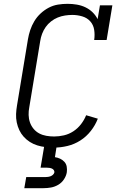

<svg xmlns="http://www.w3.org/2000/svg" viewBox="-20 -763 640 1003"><path d="M263 8Q240 8 218 5.5Q196 3 175 -3.5Q154 -10 136 -21.5Q118 -33 104 -48.5Q90 -64 81 -83Q72 -102 67.5 -123.5Q63 -145 64 -167.5Q65 -190 69 -213L126 -558Q130 -582 138 -606Q146 -630 159.5 -652.5Q173 -675 192.5 -693Q212 -711 235 -723Q258 -735 283 -739Q308 -743 333 -743Q357 -743 381 -739Q405 -735 426 -725Q447 -715 463.5 -699Q480 -683 490 -663L502 -735H567L537 -554H472Q476 -581 472 -607Q468 -633 451.5 -651.5Q435 -670 409.5 -677.5Q384 -685 358 -685Q339 -685 319.5 -682Q300 -679 281.5 -671.5Q263 -664 246.5 -651Q230 -638 218.5 -621.5Q207 -605 200 -586.5Q193 -568 190 -548L133 -203Q129 -183 129.5 -162.5Q130 -142 136.5 -123.5Q143 -105 155.5 -90Q168 -75 185 -66Q202 -57 222 -53.5Q242 -50 263 -50Q288 -50 314 -56Q340 -62 363 -77Q386 -92 403 -114Q420 -136 430 -161L491 -143Q478 -109 454.5 -79Q431 -49 399.5 -29Q368 -9 332.5 -0.5Q297 8 263 8ZM107 220 117 162H217Q224 162 231 161Q238 160 244.5 157.5Q251 155 256.5 150Q262 145 264 138Q264 138 264 138Q264 138 264 138Q265 131 261 125.5Q257 120 251 117.5Q245 115 238.5 114Q232 113 225 113H192L211 0H276L267 58Q281 60 294 66Q307 72 316.5 82.5Q326 93 328.5 107.5Q331 122 329 137Q326 156 314 174Q302 192 284 202.5Q266 213 246.5 216.5Q227 220 207 220Z"/></svg>

Font: Iosevka Curly Slab LtEx
Style: Italic
Weight: 300
Width: 7
Italic angle: -9°
Monospace: yes
Designer: Belleve Invis
Foundry: Belleve Invis
Version: Version 11.1.0; ttfautohint (v1.8.3)